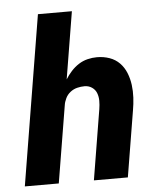

<svg xmlns="http://www.w3.org/2000/svg" viewBox="-53 -781 705 828"><g transform="rotate(-5 300.0 -367.5)"><path d="M21 0 142 -735H289L241 -444Q252 -462 267 -478.5Q282 -495 300 -506.5Q318 -518 338.5 -523Q359 -528 379 -528Q408 -528 433.5 -519Q459 -510 477 -491.5Q495 -473 505 -448Q515 -423 518.5 -396Q522 -369 520.5 -341Q519 -313 514 -285L467 0H320L370 -304Q373 -322 373 -340Q373 -358 367 -373.5Q361 -389 347 -398.5Q333 -408 315 -408Q299 -408 283 -404Q267 -400 253.5 -389.5Q240 -379 232.5 -363.5Q225 -348 223 -333L168 0Z"/></g></svg>

Font: Iosevka Heavy Extended
Style: Italic
Weight: 900
Width: 7
Italic angle: -9°
Monospace: yes
Designer: Belleve Invis
Foundry: Belleve Invis
Version: Version 32.5.0; ttfautohint (v1.8.4)